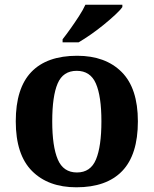

<svg xmlns="http://www.w3.org/2000/svg" viewBox="-20 -786 653 816"><path d="M304.6 10Q185 10 116 -59.3Q47 -128.7 47 -270.3Q47 -411 113.1 -480Q179.2 -549 308 -549Q428 -549 497 -480Q566 -411 566 -270.3Q566 -128.7 499.5 -59.3Q433 10 304.6 10ZM307 -53Q365 -53 388 -108.5Q411 -164 411 -270.5Q411 -377 387.5 -431Q364 -485 306 -485Q248 -485 225 -431.2Q202 -377.5 202 -270Q202 -164 225.5 -108.5Q249 -53 307 -53ZM246 -619Q261 -638 279.5 -664Q298 -690 315.5 -717Q333 -744 343 -766H500V-756Q491 -743 469.5 -723Q448 -703 421 -681Q394 -659 366 -639.5Q338 -620 314 -606H246Z"/></svg>

Font: Noto Naskh Arabic UI
Style: Regular
Weight: 400
Designer: Monotype Design Team, David Williams, Mohamad Dakak and Nizar Qandah
Foundry: Monotype Imaging Inc.
Version: Version 2.014